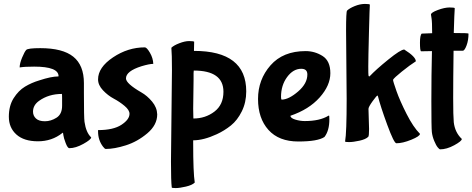

<svg xmlns="http://www.w3.org/2000/svg" viewBox="-20 -697 2404 977"><path d="M407 -223Q407 -98 410 -77Q418 -22 444 2Q444 13 404.5 35Q365 57 333 57Q324 57 314 30.5Q304 4 302.5 -9Q301 -22 300 -22L297 -20Q244 22 173 22Q102 22 63.5 -12.5Q25 -47 25 -103Q25 -159 49.5 -197.5Q74 -236 107 -256Q140 -276 180 -288Q241 -308 276 -308L278 -309Q278 -358 154 -358Q105 -358 81 -354H80Q80 -374 92.5 -404Q105 -434 113.5 -443Q122 -452 185 -452Q299 -452 353 -408.5Q407 -365 407 -274ZM296 -159V-197Q296 -219 295 -219Q228 -219 179 -184Q148 -162 148 -129Q148 -108 163 -94Q178 -80 208.5 -80Q239 -80 267.5 -98Q296 -116 296 -159Z M780 -115Q780 -61 729.5 -18.5Q679 24 620.5 42.5Q562 61 518 61Q513 61 504 49Q479 16 479 -28V-35Q557 -35 598 -62Q639 -89 639 -118Q639 -137 614 -158Q589 -179 559 -195Q529 -211 504 -237.5Q479 -264 479 -293Q479 -354 555 -405Q631 -456 717 -456Q727 -456 743 -428.5Q759 -401 760 -372Q740 -372 700 -360Q621 -335 621 -298Q621 -272 699 -227Q729 -210 754 -180Q779 -150 780 -115Z M968 -485 967 -438Q1233 -438 1233 -232Q1233 -176 1210.5 -130.5Q1188 -85 1155 -58.5Q1122 -32 1083 -14Q1016 17 963 17V32Q963 182 971 232Q958 245 926 252.5Q894 260 874 260Q854 260 854 257Q850 225 850 125L855 -340Q855 -422 852 -454Q864 -466 892.5 -477Q921 -488 942 -488Q963 -488 968 -485ZM963 -144 964 -94Q1025 -94 1071 -129Q1117 -164 1117 -230Q1117 -338 966 -338L965 -325Q965 -312 965 -291Z M1544 -318Q1544 -347 1513 -347Q1472 -347 1441 -305Q1410 -263 1410 -204Q1410 -190 1414 -190Q1450 -191 1497 -231.5Q1544 -272 1544 -318ZM1631 0Q1597 23 1498 23Q1399 23 1346 -36Q1293 -95 1293 -193.5Q1293 -292 1356.5 -364.5Q1420 -437 1535 -437Q1582 -437 1621.5 -412Q1661 -387 1661 -324.5Q1661 -262 1606.5 -201Q1552 -140 1458 -108Q1458 -96 1482.5 -88.5Q1507 -81 1531 -81Q1607 -81 1651 -108Q1652 -109 1654 -109Q1656 -109 1656 -90Q1656 -32 1631 0Z M1744 -194 1741 -541Q1741 -638 1746 -643Q1758 -655 1785 -666Q1812 -677 1837 -677Q1862 -677 1862 -673Q1861 -668 1857.5 -533Q1854 -398 1854 -358.5Q1854 -319 1855 -313.5Q1856 -308 1859 -308L1861 -309Q1893 -343 1956 -394Q2019 -445 2037 -445Q2096 -408 2096 -385Q2066 -366 2025 -333Q1984 -300 1980 -291Q1980 -283 1997.5 -233.5Q2015 -184 2049 -117Q2083 -50 2117 -16Q2117 -4 2073 14Q2029 32 1997 32Q1985 32 1950.5 -62Q1916 -156 1903 -208L1901 -211Q1897 -211 1876 -182Q1855 -153 1855 -143L1858 -41Q1858 -5 1854 -1Q1841 12 1809 19Q1777 26 1756.5 26Q1736 26 1736 23Q1744 -21 1744 -194Z M2294 -655Q2292 -632 2289 -529Q2364 -529 2364 -526Q2364 -492 2354 -465.5Q2344 -439 2335 -439H2288Q2286 -291 2286 -198.5Q2286 -106 2289 -75Q2295 -23 2330 10Q2330 21 2291.5 42Q2253 63 2219 63Q2216 63 2207.5 53Q2199 43 2189.5 20Q2180 -3 2177.5 -25Q2175 -47 2175 -182Q2175 -317 2178 -437L2122 -436Q2117 -441 2117 -479.5Q2117 -518 2126 -526Q2148 -527 2179 -528Q2179 -586 2176 -603Q2173 -620 2173 -623Q2173 -633 2207.5 -646Q2242 -659 2268 -659Q2294 -659 2294 -655Z"/></svg>

Font: Bubblegum Sans
Style: Regular
Weight: 400
Designer: Angel Koziupa and Alejandro Paul
Foundry: Angel Koziupa and Alejandro Paul
Version: Version 1.001